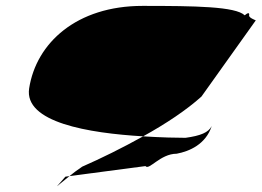

<svg xmlns="http://www.w3.org/2000/svg" viewBox="-20 -574 889 652"><path d="M79 -274C61 -158 281 -122 466 -111C544 -154 614 -201 664 -246L848 -504C855 -504 824 -512 826 -522C828 -533 820 -530 811 -522C780 -552 643 -554 464 -554C240 -554 103 -428 79 -274ZM202 26C159 76 167 62 216 24ZM216 24 474 -10C486 6 524 -52 580 -52C623 -60 679 -84 699 -146C688 -124 661 -113 610 -106C582 -106 529 -107 466 -111C396 -72 323 -36 259 -8C241 4 227 15 216 24Z"/></svg>

Font: Ampere
Style: SuExtIta
Weight: 400
Version: Version 1